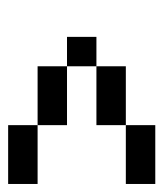

<svg xmlns="http://www.w3.org/2000/svg" viewBox="18 -596 425 502"><g transform="rotate(90 231.0 -345.5)"><path d="M230.8 -461.5V-384.6H153.8V-461.5ZM153.8 -384.6V-307.7H76.9V-384.6ZM230.8 -307.7V-230.8H153.8V-307.7ZM307.7 -461.5V-384.6H230.8V-461.5ZM384.6 -538.5V-461.5H307.7V-538.5ZM307.7 -307.7V-230.8H230.8V-307.7ZM384.6 -230.8V-153.8H307.7V-230.8ZM384.6 -538.5H461.5V-461.5H384.6ZM384.6 -230.8H461.5V-153.8H384.6Z"/></g></svg>

Font: Jacquarda Bastarda 9
Style: Regular
Weight: 400
Designer: Sarah Cadigan-Fried
Version: Version 1.000; ttfautohint (v1.8.4.7-5d5b)